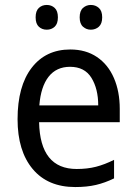

<svg xmlns="http://www.w3.org/2000/svg" viewBox="-20 -746 550 776"><path d="M264 -546Q327 -546 372 -515.5Q417 -485 440.5 -430.5Q464 -376 464 -306V-252H138Q142 -63 290 -63Q333 -63 368 -72Q403 -81 441 -100V-25Q404 -7 367.5 1.5Q331 10 284 10Q173 10 112 -63Q51 -136 51 -264Q51 -398 108 -472Q165 -546 264 -546ZM263 -476Q208 -476 176.5 -436Q145 -396 139 -320H377Q377 -387 349.5 -431.5Q322 -476 263 -476ZM124 -676Q124 -702 137 -714Q150 -726 169 -726Q188 -726 201 -714Q214 -702 214 -676Q214 -650 201 -638Q188 -626 169 -626Q150 -626 137 -638Q124 -650 124 -676ZM302 -676Q302 -702 315.5 -714Q329 -726 347 -726Q366 -726 379.5 -714Q393 -702 393 -676Q393 -650 379.5 -638Q366 -626 347 -626Q329 -626 315.5 -638Q302 -650 302 -676Z"/></svg>

Font: Noto Sans Gurmukhi UI SemiCondensed
Style: Regular
Weight: 400
Width: 4
Designer: Jelle Bosma - Monotype Design Team
Foundry: Monotype Imaging Inc.
Version: Version 2.004; ttfautohint (v1.8.4.7-5d5b)